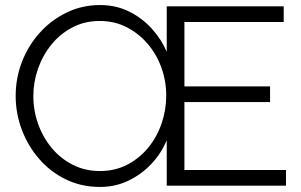

<svg xmlns="http://www.w3.org/2000/svg" viewBox="-20 -735 1193 760"><path d="M1112 -62V0H640V-180Q618 -127 578.5 -85.5Q539 -44 487.5 -19.5Q436 5 376 5Q302 5 240.5 -25Q179 -55 134.5 -106.5Q90 -158 66 -222.5Q42 -287 42 -355Q42 -426 67 -490.5Q92 -555 137.5 -605.5Q183 -656 244 -685.5Q305 -715 376 -715Q438 -715 489.5 -690Q541 -665 579.5 -623Q618 -581 640 -530V-710H1103V-648H710V-393H1049V-331H710V-62ZM375 -58Q436 -58 484.5 -83.5Q533 -109 567.5 -151.5Q602 -194 620 -247.5Q638 -301 638 -356Q638 -414 619 -467Q600 -520 564.5 -561.5Q529 -603 481 -627.5Q433 -652 375 -652Q315 -652 266.5 -626.5Q218 -601 183.5 -558.5Q149 -516 130.5 -463Q112 -410 112 -355Q112 -297 131 -244Q150 -191 185 -149Q220 -107 268.5 -82.5Q317 -58 375 -58Z"/></svg>

Font: Raleway
Style: Regular
Weight: 400
Designer: Matt McInerney, Pablo Impallari, Rodrigo Fuenzalida
Foundry: Matt McInerney, Pablo Impallari, Rodrigo Fuenzalida
Version: Version 4.101;RELEASE